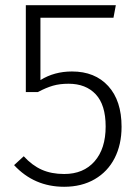

<svg xmlns="http://www.w3.org/2000/svg" viewBox="-20 -705 536 736"><path d="M415 -637H135V-398Q188 -431 256 -431Q344 -431 395 -375Q446 -319 446 -219Q446 -151 419.5 -99Q393 -47 343 -18Q293 11 226 11Q111 11 34 -72L71 -106Q103 -71 140 -54.5Q177 -38 226 -38Q300 -38 342.5 -86.5Q385 -135 385 -220Q385 -303 347 -343.5Q309 -384 243 -384Q209 -384 183 -376.5Q157 -369 125 -352H79V-685H424Z"/></svg>

Font: Fira Sans Light
Style: Regular
Weight: 300
Designer: bBox Type GmbH & Carrois Corporate GbR & Edenspiekermann AG
Foundry: bBox Type GmbH & Carrois Corporate GbR & Edenspiekermann AG
Version: Version 4.301